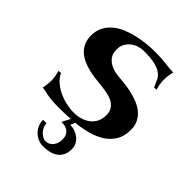

<svg xmlns="http://www.w3.org/2000/svg" viewBox="-208 -650 970 970"><g transform="rotate(45 277.0 -165.0)"><path d="M380.9 110.8Q380.9 136.7 372.1 154.3Q363.3 171.9 347.9 183.1Q332.5 194.3 311.8 199.2Q291 204.1 267.1 204.1Q247.6 204.1 230.5 196.5Q213.4 189 200.4 176Q187.5 163.1 180.2 145.8Q172.9 128.4 172.9 108.9H198.2Q198.2 125 204.8 137.7Q211.4 150.4 220.5 158.9Q229.5 167.5 239.3 172.1Q249 176.8 254.9 176.8Q271.5 176.8 282.5 170.4Q293.5 164.1 300.3 154.1Q307.1 144 310.1 132.6Q313 121.1 313 110.8Q313 89.8 305.4 77.6Q297.9 65.4 287.1 59.6Q276.4 53.7 264.9 52.2Q253.4 50.8 246.1 50.8L269 6.8Q228.5 9.8 189 9.8Q154.3 9.8 132.6 7.6Q110.8 5.4 96.9 2.4Q83 -0.5 74.2 -2.7Q65.4 -4.9 56.2 -4.9Q60.1 -21.5 61.5 -35.2Q63 -48.8 63 -60.1Q63 -76.7 60.1 -91.1Q57.1 -105.5 53.2 -121.1L69.8 -122.1Q80.6 -98.6 101.3 -80.8Q122.1 -63 147.7 -50.8Q173.3 -38.6 201.2 -32.2Q229 -25.9 253.9 -25.9Q284.7 -25.9 308.6 -33.9Q332.5 -42 349.1 -56.2Q365.7 -70.3 374.3 -89.8Q382.8 -109.4 382.8 -132.8Q382.8 -157.7 372.8 -173.6Q362.8 -189.5 345.2 -199.2Q327.6 -209 304.2 -213.6Q280.8 -218.3 253.9 -221.2Q233.4 -223.1 210 -226.1Q186.5 -229 163.1 -234.9Q139.6 -240.7 117.9 -250.5Q96.2 -260.3 79.6 -275.4Q63 -290.5 53 -312.3Q43 -334 43 -363.8Q43 -398.9 57.1 -425.3Q71.3 -451.7 94.5 -470.7Q117.7 -489.7 147.9 -502Q178.2 -514.2 210.2 -521.2Q242.2 -528.3 273.7 -531.2Q305.2 -534.2 331.1 -534.2Q377 -534.2 411.4 -529.5Q445.8 -524.9 469.2 -524.9Q464.4 -507.8 462.6 -491.9Q460.9 -476.1 460.9 -463.9Q460.9 -448.2 463.6 -433.8Q466.3 -419.4 471.2 -403.8L454.1 -402.8Q445.3 -423.3 437.3 -440.7Q429.2 -458 412.8 -470.5Q396.5 -482.9 367.2 -490Q337.9 -497.1 286.1 -497.1Q269.5 -497.1 251.5 -491.5Q233.4 -485.8 218.5 -474.4Q203.6 -462.9 193.8 -445.8Q184.1 -428.7 184.1 -405.8Q184.1 -375.5 197.5 -357.9Q210.9 -340.3 230 -330.8Q249 -321.3 269.5 -318.1Q290 -314.9 304.2 -314Q321.8 -312.5 345 -309.6Q368.2 -306.6 392.3 -300.5Q416.5 -294.4 439.9 -284.7Q463.4 -274.9 481.9 -259.3Q500.5 -243.7 511.7 -221.4Q522.9 -199.2 522.9 -168.9Q522.9 -123.5 504.2 -92.3Q485.4 -61 454.1 -41Q422.9 -21 382.3 -10.3Q341.8 0.5 298.8 4.9L288.1 29.8Q303.7 29.8 320.3 35.2Q336.9 40.5 350.3 50.8Q363.8 61 372.3 76.2Q380.9 91.3 380.9 110.8Z"/></g></svg>

Font: Uncial Antiqua
Style: Regular
Weight: 400
Version: Version 1.000